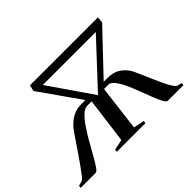

<svg xmlns="http://www.w3.org/2000/svg" viewBox="-165 -1029 1316 1316"><g transform="rotate(-45 493.0 -371.5)"><path d="M-26.5 0 -24 -18.5 14.5 -29Q22 -33.5 39 -55.5Q56 -77.5 78.8 -109.2Q101.5 -141 125.5 -176.2Q149.5 -211.5 171 -243.2Q192.5 -275 208 -297.5Q223.5 -320 228 -325Q249 -349.5 272 -366.8Q295 -384 321.8 -393.5Q348.5 -403 381 -403H421.5L214 -698.5L224 -743H882.5L879.5 -698.5L599 -403H633.5Q689 -403 723.2 -382.2Q757.5 -361.5 781 -327.5Q789 -315.5 800.2 -291.5Q811.5 -267.5 824.5 -237Q837.5 -206.5 851.5 -174.5Q865.5 -142.5 879.2 -113Q893 -83.5 906.5 -61.2Q920 -39 931.5 -28.5L971 -18.5L969 0H818Q805.5 0 791.2 -26.5Q777 -53 761 -94.8Q745 -136.5 727.2 -183.2Q709.5 -230 690 -272Q670.5 -314 649.2 -340.2Q628 -366.5 605 -366.5H565.5L524.5 -34.5L603.5 -18.5L600.5 0H323L325 -18.5L402 -34.5L445.5 -366.5H402.5Q377.5 -366.5 350 -340Q322.5 -313.5 294.2 -271.8Q266 -230 239.5 -183.2Q213 -136.5 189.5 -94.8Q166 -53 148 -26.5Q130 0 119 0ZM506.5 -365.5 802 -682.5H288Z"/></g></svg>

Font: Merriweather 144pt Medium
Style: Italic
Weight: 500
Italic angle: -7.8°
Version: Version 2.101